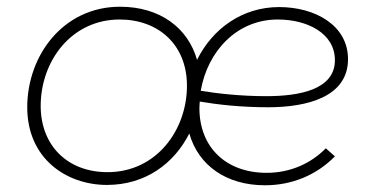

<svg xmlns="http://www.w3.org/2000/svg" viewBox="-20 -545 1109 571"><path d="M298 5C413 5 498 -59 543 -148C570 -53 653 6 768 6C848 6 921 -24 976 -80L949 -104C904 -58 842 -31 773 -31C653 -31 573 -106 573 -224L574 -243C626 -234 697 -226 777 -226C894 -226 1015 -257 1015 -369C1015 -470 917 -524 810 -524C701 -524 612 -460 566 -367C539 -462 456 -525 337 -525C168 -525 61 -380 61 -226C61 -73 178 5 298 5ZM300 -33C179 -33 101 -114 101 -230C101 -363 192 -487 336 -487C450 -487 536 -413 536 -290C536 -158 445 -33 300 -33ZM577 -275C597 -392 684 -487 806 -487C894 -487 976 -446 976 -366C976 -279 872 -259 772 -259C695 -259 626 -267 577 -275Z"/></svg>

Font: Fixel Display 20240404 ExLight
Style: Italic
Weight: 200
Italic angle: -10°
Designer: AlfaBravo + MacPaw
Foundry: Kyrylo Tkachov, Marchela Mozhyna, Serhii Makarenko, Maria Weinstein, Zakhar Kryvoshyya
Version: Version 1.211;Glyphs 3.2 (3225)